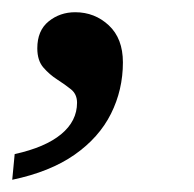

<svg xmlns="http://www.w3.org/2000/svg" viewBox="-48 -148 318 314"><path d="M-28 146 -24 104Q26 93 52 71.5Q78 50 78 20Q78 6 68 -2Q58 -10 45.5 -18Q33 -26 23 -37.5Q13 -49 13 -69Q13 -98 31.5 -113Q50 -128 75 -128Q107 -128 130 -106.5Q153 -85 153 -46Q153 -1 133.5 38Q114 77 74 105Q34 133 -28 146Z"/></svg>

Font: Noto Serif Tamil
Style: Italic
Weight: 400
Italic angle: -12°
Designer: Indian Type Foundry, Tom Grace, and the Monotype Design Team
Foundry: Monotype Imaging Inc.
Version: Version 2.003